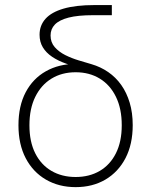

<svg xmlns="http://www.w3.org/2000/svg" viewBox="-20 -748 612 777"><path d="M286.1 9.3Q218.3 9.3 165.8 -21.2Q113.3 -51.8 84 -107.9Q54.7 -164.1 54.7 -241.2Q54.7 -319.3 84 -374.8Q113.3 -430.2 165.8 -459.7Q218.3 -489.3 286.1 -489.3L322.3 -469.2Q281.7 -478.5 248.3 -490.2Q214.8 -502 190.7 -518.3Q166.5 -534.7 153.3 -556.6Q140.1 -578.6 140.1 -607.4Q140.1 -645 164.1 -671.9Q188 -698.7 237.3 -713.1Q286.6 -727.5 362.8 -727.5H432.6V-686.5H356Q295.4 -686.5 257.6 -676.8Q219.7 -667 202.1 -648.7Q184.6 -630.4 184.6 -604.5Q184.6 -576.7 201.4 -557.4Q218.3 -538.1 244.1 -525.1Q270 -512.2 298.3 -503.7Q326.7 -495.1 350.1 -488.3Q387.2 -477.5 418 -456.3Q448.7 -435.1 470.7 -404.1Q492.7 -373 504.9 -332.3Q517.1 -291.5 517.1 -241.7Q517.1 -164.1 487.8 -107.9Q458.5 -51.8 406.5 -21.2Q354.5 9.3 286.1 9.3ZM286.1 -31.7Q341.8 -31.7 383.8 -56.4Q425.8 -81.1 449.2 -127.9Q472.7 -174.8 472.7 -241.2Q472.7 -308.1 449.2 -356.2Q425.8 -404.3 383.8 -429.9Q341.8 -455.6 286.1 -455.6Q230.5 -455.6 188.5 -429.9Q146.5 -404.3 122.8 -356.2Q99.1 -308.1 99.1 -241.2Q99.1 -174.3 122.6 -127.7Q146 -81.1 188.2 -56.4Q230.5 -31.7 286.1 -31.7Z"/></svg>

Font: Inter 17pt ExtraLight
Style: Regular
Weight: 250
Version: Version 4.001;git-66647c0bb